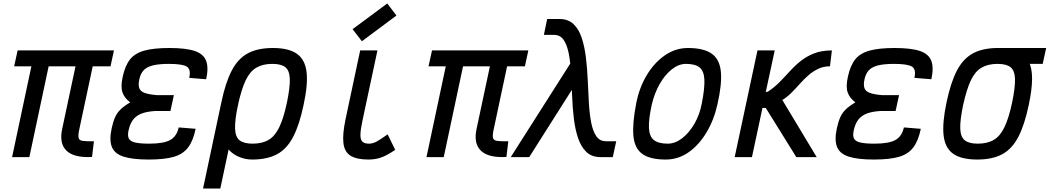

<svg xmlns="http://www.w3.org/2000/svg" viewBox="-20 -910 6079 1112"><path d="M513 -1Q410 5 366 -36.5Q322 -78 340 -163L437 -618H640L620 -526H62L82 -618H640L620 -526H517L438 -155Q432 -124 435.5 -110.5Q439 -97 459.5 -94Q480 -91 524 -92ZM50 0 176 -593H276L150 0Z M841 14Q747 14 695 -3Q643 -20 627.5 -60Q612 -100 627 -168Q635 -205 646.5 -231Q658 -257 679 -277Q700 -297 734 -317Q700 -343 689 -376Q678 -409 691 -467Q705 -531 733.5 -566.5Q762 -602 816.5 -617Q871 -632 961 -632Q1056 -632 1107 -615Q1158 -598 1173.5 -558.5Q1189 -519 1174 -451L1076 -459Q1087 -508 1062 -524Q1037 -540 958 -540Q902 -540 866.5 -531.5Q831 -523 812.5 -503.5Q794 -484 787 -451Q780 -419 786.5 -400Q793 -381 817.5 -372Q842 -363 888 -359H987L967 -267H877Q829 -264 798 -251.5Q767 -239 749.5 -215Q732 -191 724 -152Q718 -123 726.5 -107Q735 -91 763.5 -84.5Q792 -78 844 -78Q929 -78 966.5 -99.5Q1004 -121 1015 -172L1113 -164Q1099 -95 1069.5 -56Q1040 -17 986 -1.5Q932 14 841 14Z M1440 14Q1397 14 1357 -4.5Q1317 -23 1289 -62.5Q1261 -102 1252 -165Q1243 -228 1262 -317Q1286 -432 1322 -501Q1358 -570 1415 -601Q1472 -632 1560 -632Q1652 -632 1699.5 -598.5Q1747 -565 1755.5 -492.5Q1764 -420 1738 -301Q1714 -187 1678 -117.5Q1642 -48 1585 -17Q1528 14 1440 14ZM1156 182 1260 -308H1360L1256 182ZM1443 -78Q1499 -78 1536 -100Q1573 -122 1598 -174.5Q1623 -227 1642 -317Q1660 -404 1658.5 -452.5Q1657 -501 1633 -520.5Q1609 -540 1557 -540Q1502 -540 1464.5 -518Q1427 -496 1402.5 -444Q1378 -392 1358 -301Q1340 -215 1341.5 -166Q1343 -117 1367.5 -97.5Q1392 -78 1443 -78Z M2114 14Q2046 14 2010.5 -8Q1975 -30 1969 -81Q1963 -132 1981 -218L2066 -618H2166L2079 -210Q2068 -159 2067.5 -130Q2067 -101 2079 -89.5Q2091 -78 2117 -78Q2139 -78 2162 -90.5Q2185 -103 2225 -132L2269 -42Q2220 -9 2186.5 2.5Q2153 14 2114 14ZM2076 -671 2022 -741 2223 -890 2276 -820Z M2913 -1Q2810 5 2766 -36.5Q2722 -78 2740 -163L2837 -618H3040L3020 -526H2462L2482 -618H3040L3020 -526H2917L2838 -155Q2832 -124 2835.5 -110.5Q2839 -97 2859.5 -94Q2880 -91 2924 -92ZM2450 0 2576 -593H2676L2550 0Z M3459 0Q3407 0 3376 -30Q3345 -60 3328 -110.5Q3311 -161 3303.5 -224Q3296 -287 3293.5 -354Q3291 -421 3287.5 -484Q3284 -547 3274.5 -597.5Q3265 -648 3245 -678Q3225 -708 3189 -708H3130L3149 -800H3220Q3271 -800 3302 -770Q3333 -740 3349.5 -689.5Q3366 -639 3373.5 -576Q3381 -513 3384 -446Q3387 -379 3390.5 -316Q3394 -253 3403.5 -202.5Q3413 -152 3433 -122Q3453 -92 3490 -92H3549L3529 0ZM2938 0 3328 -613 3343 -470 3045 0Z M3836 14Q3745 14 3700 -18.5Q3655 -51 3648.5 -123Q3642 -195 3665 -313Q3683 -404 3726.5 -476Q3770 -548 3831.5 -590Q3893 -632 3964 -632Q4055 -632 4101.5 -599.5Q4148 -567 4155 -495Q4162 -423 4135 -305Q4115 -215 4071.5 -142.5Q4028 -70 3968 -28Q3908 14 3836 14ZM3847 -78Q3890 -78 3930.5 -109Q3971 -140 4002 -193.5Q4033 -247 4045 -313Q4062 -400 4059.5 -449.5Q4057 -499 4031.5 -519.5Q4006 -540 3953 -540Q3911 -540 3871.5 -509Q3832 -478 3801.5 -425Q3771 -372 3755 -305Q3736 -218 3738.5 -168.5Q3741 -119 3767.5 -98.5Q3794 -78 3847 -78Z M4235 0 4367 -618H4467L4415 -377L4427 -379Q4464 -403 4494.5 -434Q4525 -465 4554.5 -497.5Q4584 -530 4618 -557Q4652 -584 4695.5 -601Q4739 -618 4798 -618L4787 -526Q4749 -526 4718 -511Q4687 -496 4661 -473Q4635 -450 4611 -423Q4587 -396 4562.5 -371.5Q4538 -347 4511 -331L4710 0H4592L4415 -285H4396L4335 0Z M5041 14Q4947 14 4895 -3Q4843 -20 4827.5 -60Q4812 -100 4827 -168Q4835 -205 4846.5 -231Q4858 -257 4879 -277Q4900 -297 4934 -317Q4900 -343 4889 -376Q4878 -409 4891 -467Q4905 -531 4933.5 -566.5Q4962 -602 5016.5 -617Q5071 -632 5161 -632Q5256 -632 5307 -615Q5358 -598 5373.5 -558.5Q5389 -519 5374 -451L5276 -459Q5287 -508 5262 -524Q5237 -540 5158 -540Q5102 -540 5066.5 -531.5Q5031 -523 5012.5 -503.5Q4994 -484 4987 -451Q4980 -419 4986.5 -400Q4993 -381 5017.5 -372Q5042 -363 5088 -359H5187L5167 -267H5077Q5029 -264 4998 -251.5Q4967 -239 4949.5 -215Q4932 -191 4924 -152Q4918 -123 4926.5 -107Q4935 -91 4963.5 -84.5Q4992 -78 5044 -78Q5129 -78 5166.5 -99.5Q5204 -121 5215 -172L5313 -164Q5299 -95 5269.5 -56Q5240 -17 5186 -1.5Q5132 14 5041 14Z M5640 14Q5548 14 5500.5 -19.5Q5453 -53 5445 -126Q5437 -199 5462 -317Q5486 -432 5522 -501Q5558 -570 5615 -601Q5672 -632 5760 -632Q5829 -632 5872.5 -613.5Q5916 -595 5937 -555.5Q5958 -516 5957.5 -453Q5957 -390 5938 -301Q5914 -187 5878 -117.5Q5842 -48 5785 -17Q5728 14 5640 14ZM5643 -78Q5699 -78 5736 -100Q5773 -122 5798 -174.5Q5823 -227 5842 -317Q5860 -404 5858.5 -452.5Q5857 -501 5833 -520.5Q5809 -540 5757 -540Q5702 -540 5664.5 -518Q5627 -496 5602.5 -444Q5578 -392 5558 -301Q5540 -215 5541.5 -166Q5543 -117 5567.5 -97.5Q5592 -78 5643 -78ZM5749 -540 5769 -632H6039L6019 -540Z"/></svg>

Font: Victor Mono Thin
Style: Italic
Weight: 100
Italic angle: -12°
Monospace: yes
Designer: Rune Bjørnerås
Version: Version 1.561;gftools[0.9.30]